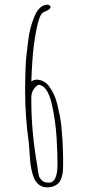

<svg xmlns="http://www.w3.org/2000/svg" viewBox="-20 -786 382 820"><path d="M211.4 8.3Q224.1 2.9 231.4 -5.9Q238.8 -14.6 243.2 -28.3Q247.1 -40.5 248.3 -52.7Q249.5 -64.9 249.5 -83V-112.8Q249 -117.7 249 -131.8L248.5 -151.4Q248 -182.6 243.2 -232.9Q243.2 -236.3 242.2 -245.1Q239.7 -270.5 235.6 -291Q231.4 -311.5 224.6 -340.8Q219.2 -363.3 210.9 -380.9Q202.6 -398.4 190.9 -415.5Q180.7 -430.2 166.5 -438Q152.3 -445.8 135.7 -445.8Q125 -445.8 113.8 -438Q114.3 -467.3 118.7 -532.2Q123 -595.2 135 -657Q147 -718.8 161.6 -731Q166 -734.4 173.8 -737.3Q184.6 -741.7 190.2 -746.3Q195.8 -751 195.8 -756.8Q195.8 -759.8 191.4 -762.9Q187 -766.1 183.6 -766.1Q166.5 -766.1 152.3 -753.9Q138.2 -741.7 128.4 -718.8Q117.7 -693.8 110.8 -668.2Q104 -642.6 100.1 -609.9Q94.7 -568.8 92.3 -543.5Q89.8 -518.1 88.9 -487.3Q87.4 -441.9 87.4 -398.4V-394Q87.4 -288.1 102.5 -180.2Q103.5 -173.8 104.7 -157Q106 -140.1 106.4 -131.8L108.4 -105.5Q109.4 -85 114.3 -62.3Q119.1 -39.6 126 -23.9Q133.3 -6.8 147.7 3.7Q162.1 14.2 180.7 14.2Q198.2 14.2 211.4 8.3ZM143.6 -423.8Q162.1 -423.8 176.5 -403.8Q190.9 -383.8 199.7 -348.1Q216.8 -276.4 221.7 -197.8Q225.6 -132.3 225.6 -85Q225.6 -5.9 188.5 -5.9Q168 -5.9 158.7 -15.6Q152.8 -22 149.9 -26.4Q147 -30.8 145.5 -38.1Q142.1 -53.7 140.6 -67.4L138.7 -81.1Q113.8 -222.7 113.8 -355.5V-370.1Q113.8 -404.3 143.6 -423.8Z"/></svg>

Font: Amatica SC
Style: Regular
Weight: 400
Designer: Vernon Adams, Ben Nathan
Foundry: newtypography
Version: Version 2.001